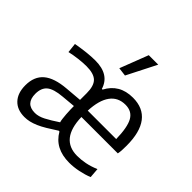

<svg xmlns="http://www.w3.org/2000/svg" viewBox="-202 -984 1175 1175"><g transform="rotate(45 386.0 -396.0)"><path d="M366 -617 437 -801H519L422 -610ZM558 9Q434 9 381 -84L375 -85Q338 -61 309 -43.5Q280 -26 255.5 -15.5Q231 -5 209.5 0Q188 5 166 5Q103 5 68 -32.5Q33 -70 33 -137Q33 -213 80 -253Q127 -293 226 -301L333 -310V-368Q333 -431 306 -457.5Q279 -484 215 -484Q186 -484 148 -479.5Q110 -475 76 -467L69 -530Q114 -538 154.5 -542.5Q195 -547 229 -547Q351 -547 380 -452H386Q411 -500 452.5 -524.5Q494 -549 553 -549Q642 -549 687.5 -489.5Q733 -430 733 -313Q733 -288 732 -272.5Q731 -257 728 -242H413Q418 -55 563 -55Q596 -55 632 -62Q668 -69 708 -86L713 -22Q679 -8 637.5 0.5Q596 9 558 9ZM194 -58Q225 -58 260.5 -76.5Q296 -95 344 -127Q341 -135 339 -151.5Q337 -168 335.5 -187.5Q334 -207 333.5 -226Q333 -245 333 -257L244 -249Q172 -243 142.5 -218.5Q113 -194 113 -143Q113 -58 194 -58ZM659 -297Q657 -398 632 -442Q607 -486 551 -486Q487 -486 452 -438Q417 -390 413 -297Z"/></g></svg>

Font: Encode Sans Condensed
Style: Regular
Weight: 400
Designer: Pablo Impallari, Andres Torresi
Foundry: Pablo Impallari, Andres Torresi
Version: Version 1.000; ttfautohint (v1.00) -l 8 -r 50 -G 200 -x 14 -